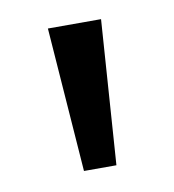

<svg xmlns="http://www.w3.org/2000/svg" viewBox="-44 -754 307 338"><g transform="rotate(-10 109.5 -585.0)"><path d="M157 -714 139 -456H81L62 -714Z"/></g></svg>

Font: Noto Sans Arabic SemiCondensed
Style: Regular
Weight: 400
Width: 4
Designer: Monotype Design Team, Nadine Chahine, Nizar Qandah and Khaled Hosny
Foundry: Monotype Imaging Inc.
Version: Version 2.012